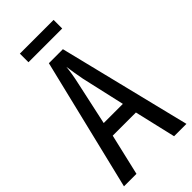

<svg xmlns="http://www.w3.org/2000/svg" viewBox="-264 -915 978 978"><g transform="rotate(-45 225.0 -426.5)"><path d="M346 -853H103V-791H346ZM361 0H450L274 -714H173L0 0H90L142 -223H309ZM293 -301H155L206 -536C214 -571 220 -607 223 -638C227 -607 233 -572 240 -535Z"/></g></svg>

Font: Noto Sans UI Condensed
Style: Regular
Weight: 400
Width: 3
Designer: Monotype Design Team
Foundry: Monotype Imaging Inc.
Version: Version 1.901